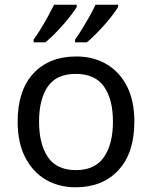

<svg xmlns="http://www.w3.org/2000/svg" viewBox="-20 -786 645 816"><path d="M551 -269Q551 -136 483.5 -63Q416 10 301 10Q230 10 174.5 -22.5Q119 -55 87 -117.5Q55 -180 55 -269Q55 -402 122 -474Q189 -546 304 -546Q377 -546 432.5 -513.5Q488 -481 519.5 -419.5Q551 -358 551 -269ZM146 -269Q146 -174 183.5 -118.5Q221 -63 303 -63Q384 -63 422 -118.5Q460 -174 460 -269Q460 -364 422 -418Q384 -472 302 -472Q220 -472 183 -418Q146 -364 146 -269ZM482 -756Q474 -743 459 -723Q444 -703 424.5 -681Q405 -659 385.5 -639.5Q366 -620 349 -606H299V-618Q313 -637 329 -663Q345 -689 360.5 -716.5Q376 -744 386 -766H482ZM306 -756Q298 -743 283 -723Q268 -703 248.5 -681Q229 -659 209.5 -639.5Q190 -620 173 -606H123V-618Q137 -637 153 -663Q169 -689 184 -716.5Q199 -744 210 -766H306Z"/></svg>

Font: Noto Sans New Tai Lue
Style: Regular
Weight: 400
Designer: Monotype Design Team
Foundry: Monotype Imaging Inc.
Version: Version 2.003